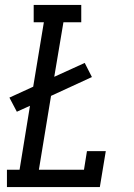

<svg xmlns="http://www.w3.org/2000/svg" viewBox="-20 -755 540 775"><path d="M8 0V-70H59L101 -328L48 -304L18 -361L114 -405L157 -665H116V-735H308V-665H236L199 -445L322 -501L351 -444L186 -368L137 -70H319L331 -145H407L383 0Z"/></svg>

Font: Iosevka Slab Oblique
Style: Regular
Weight: 400
Italic angle: -9°
Monospace: yes
Designer: Belleve Invis
Foundry: Belleve Invis
Version: Version 11.1.1; ttfautohint (v1.8.3)